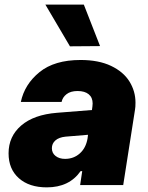

<svg xmlns="http://www.w3.org/2000/svg" viewBox="-20 -799 637 829"><path d="M342 -779 412 -600 282 -599 176 -779ZM565 -356Q565 -336 563 -326L512 0H326L335 -60H328Q279 10 182 10Q106 10 61.5 -29.5Q17 -69 17 -137Q17 -210 71.5 -257Q126 -304 226 -312L377 -324L379 -339Q380 -344 380 -352Q380 -378 363 -392Q346 -406 315 -406Q285 -406 267.5 -392.5Q250 -379 246 -359H70Q86 -435 150.5 -487.5Q215 -540 328 -540Q406 -540 459.5 -514.5Q513 -489 539 -447Q565 -405 565 -356ZM358 -201 360 -217 263 -209Q234 -206 219 -192.5Q204 -179 204 -159Q204 -138 220 -125.5Q236 -113 261 -113Q298 -113 324.5 -136.5Q351 -160 358 -201Z"/></svg>

Font: Be Vietnam Black
Style: Italic
Weight: 900
Italic angle: -9°
Designer: Lam Bao; Tony Le; Vietanh Nguyen
Foundry: Yellow Type Foundry
Version: Version 5.000